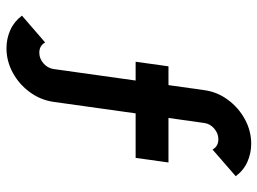

<svg xmlns="http://www.w3.org/2000/svg" viewBox="-124 -678 815 608"><g transform="rotate(90 284.0 -374.5)"><path d="M133 13Q103 13 76 1Q49 -11 30 -36L115 -109.5Q125 -91 147.5 -91Q166 -91 181 -104Q196 -117 199 -135.5L235.5 -396H176L190.5 -500H250L266 -613.5Q271.5 -654.5 296.5 -688.2Q321.5 -722 358.2 -742Q395 -762 436 -762Q465.5 -762 492.8 -750Q520 -738 538.5 -713L454 -639.5Q444 -658 421.5 -658Q403 -658 387.8 -645Q372.5 -632 370 -613.5L354 -500H495L480.5 -396H339.5L303 -135.5Q297 -94.5 272.2 -60.8Q247.5 -27 210.8 -7Q174 13 133 13Z"/></g></svg>

Font: Urbanist SemiBold
Style: Regular
Weight: 600
Designer: Corey Hu
Foundry: Corey Hu
Version: Version 1.321; ttfautohint (v1.8.4.7-5d5b)